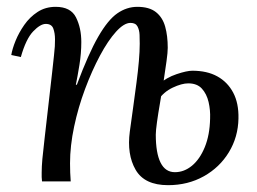

<svg xmlns="http://www.w3.org/2000/svg" viewBox="-20 -531 753 562"><path d="M472 11Q403 11 377 -34Q351 -79 360 -146Q365 -182 370 -218.5Q375 -255 379.5 -289Q384 -323 386.5 -352Q389 -381 389 -403Q389 -415 388.5 -429Q388 -443 382.5 -453.5Q377 -464 362 -464Q343 -464 319.5 -438Q296 -412 272.5 -368Q249 -324 229 -270.5Q209 -217 197 -160.5Q185 -104 185 -53Q185 -38 185.5 -25.5Q186 -13 187 0H103Q102 -7 102 -12.5Q102 -18 102 -26Q102 -43 104 -65.5Q106 -88 110.5 -125.5Q115 -163 122 -226Q129 -285 132.5 -318Q136 -351 138 -368.5Q140 -386 140.5 -395.5Q141 -405 141 -416Q141 -434 136 -447.5Q131 -461 114 -461Q98 -461 77 -439Q56 -417 41 -364L13 -370Q16 -388 25.5 -411.5Q35 -435 51 -458Q67 -481 90 -496Q113 -511 143 -511Q187 -511 202.5 -480Q218 -449 218 -408Q218 -375 212.5 -341Q207 -307 202 -283H205Q239 -374 267.5 -423.5Q296 -473 323.5 -492Q351 -511 382 -511Q417 -511 436.5 -495.5Q456 -480 463.5 -453Q471 -426 471 -391Q471 -378 467.5 -352.5Q464 -327 459 -294.5Q454 -262 448.5 -230.5Q443 -199 439.5 -173.5Q436 -148 436 -137Q436 -83 450 -55Q464 -27 492 -27Q519 -27 542 -46Q565 -65 579.5 -100.5Q594 -136 595 -184Q596 -209 590.5 -232.5Q585 -256 571 -271.5Q557 -287 531 -287Q512 -287 485.5 -274.5Q459 -262 442 -237L443 -283Q467 -304 497 -314Q527 -324 543 -324Q586 -324 616 -307.5Q646 -291 662.5 -260Q679 -229 678 -184Q677 -130 650 -85.5Q623 -41 576.5 -15Q530 11 472 11Z"/></svg>

Font: Lora Italic
Style: Italic
Weight: 400
Italic angle: -3°
Designer: Olga Karpushina, Alexei Vanyashin (Cyrillic)
Foundry: Cyreal
Version: Version 2.210; ttfautohint (v1.8.1.43-b0c9)